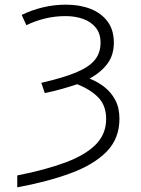

<svg xmlns="http://www.w3.org/2000/svg" viewBox="-20 -563 603 823"><path d="M54 189Q176 165 261.5 133Q347 101 391 56Q435 11 435 -53Q435 -110 402 -144.5Q369 -179 311 -202Q281 -192 246 -182Q211 -172 172 -164L157 -208Q249 -229 305 -252Q361 -275 386 -305.5Q411 -336 411 -380Q411 -419 390.5 -444.5Q370 -470 336 -482Q302 -494 261 -494Q215 -494 172.5 -483.5Q130 -473 93 -455L73 -499Q116 -520 164 -531.5Q212 -543 263 -543Q322 -543 368 -525Q414 -507 441 -471Q468 -435 468 -380Q468 -327 440.5 -290Q413 -253 364 -226Q398 -213 427 -190.5Q456 -168 474 -134.5Q492 -101 492 -54Q492 31 437 87Q382 143 283 179.5Q184 216 54 240Z"/></svg>

Font: Noto Sans Mono SemiCondensed Light
Style: Regular
Weight: 300
Width: 4
Designer: Monotype Design Team
Foundry: Monotype Imaging Inc.
Version: Version 2.014; ttfautohint (v1.8.4.7-5d5b)